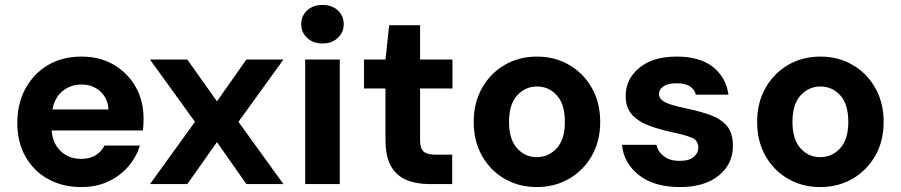

<svg xmlns="http://www.w3.org/2000/svg" viewBox="-20 -745 3646 777"><path d="M309 12Q233 12 174.5 -20.5Q116 -53 83 -111.5Q50 -170 50 -247Q50 -325 82.5 -385.5Q115 -446 173 -481Q231 -516 310 -516Q384 -516 440.5 -483Q497 -450 529 -393.5Q561 -337 561 -265Q561 -255 560.5 -243Q560 -231 558 -217H189Q193 -165 225.5 -133.5Q258 -102 308 -102Q344 -102 367.5 -117Q391 -132 403 -156H546Q532 -109 498.5 -70.5Q465 -32 417 -10Q369 12 309 12ZM310 -403Q267 -403 234.5 -377.5Q202 -352 192 -302H419Q416 -348 385.5 -375.5Q355 -403 310 -403Z M587 0 769 -252 587 -504H738L858 -335L977 -504H1127L945 -252L1127 0H977L858 -170L738 0Z M1285 -569Q1247 -569 1223 -591.5Q1199 -614 1199 -647Q1199 -681 1223 -703Q1247 -725 1285 -725Q1323 -725 1347 -703Q1371 -681 1371 -647Q1371 -614 1347 -591.5Q1323 -569 1285 -569ZM1215 0V-504H1355V0Z M1719 0Q1665 0 1624.5 -17Q1584 -34 1562 -73Q1540 -112 1540 -179V-387H1453V-504H1540L1555 -643H1680V-504H1811V-387H1680V-178Q1680 -145 1694 -132Q1708 -119 1744 -119H1810V0Z M2152 12Q2080 12 2022 -21.5Q1964 -55 1930.5 -114.5Q1897 -174 1897 -252Q1897 -329 1930.5 -388.5Q1964 -448 2022 -482Q2080 -516 2153 -516Q2226 -516 2284 -482Q2342 -448 2375.5 -388.5Q2409 -329 2409 -252Q2409 -174 2375 -114.5Q2341 -55 2283 -21.5Q2225 12 2152 12ZM2152 -109Q2200 -109 2233 -145Q2266 -181 2266 -252Q2266 -323 2233.5 -359Q2201 -395 2153 -395Q2106 -395 2073 -359Q2040 -323 2040 -252Q2040 -181 2072.5 -145Q2105 -109 2152 -109Z M2732 12Q2627 12 2565.5 -36.5Q2504 -85 2497 -159H2637Q2642 -132 2666 -113Q2690 -94 2730 -94Q2769 -94 2787.5 -110Q2806 -126 2806 -147Q2806 -177 2779 -188Q2752 -199 2704 -209Q2656 -219 2612 -234.5Q2568 -250 2540 -278.5Q2512 -307 2512 -357Q2512 -424 2566.5 -470Q2621 -516 2719 -516Q2811 -516 2864.5 -474.5Q2918 -433 2928 -362H2796Q2784 -408 2718 -408Q2684 -408 2665.5 -396Q2647 -384 2647 -364Q2647 -343 2673.5 -330.5Q2700 -318 2749 -308Q2808 -296 2852 -280.5Q2896 -265 2921 -236.5Q2946 -208 2946 -154Q2946 -81 2888.5 -34.5Q2831 12 2732 12Z M3299 12Q3227 12 3169 -21.5Q3111 -55 3077.5 -114.5Q3044 -174 3044 -252Q3044 -329 3077.5 -388.5Q3111 -448 3169 -482Q3227 -516 3300 -516Q3373 -516 3431 -482Q3489 -448 3522.5 -388.5Q3556 -329 3556 -252Q3556 -174 3522 -114.5Q3488 -55 3430 -21.5Q3372 12 3299 12ZM3299 -109Q3347 -109 3380 -145Q3413 -181 3413 -252Q3413 -323 3380.5 -359Q3348 -395 3300 -395Q3253 -395 3220 -359Q3187 -323 3187 -252Q3187 -181 3219.5 -145Q3252 -109 3299 -109Z"/></svg>

Font: DM Sans ExtraBold
Style: Regular
Weight: 800
Designer: Colophon Foundry, Jonny Pinhorn
Foundry: Colophon Foundry
Version: Version 4.004; ttfautohint (v1.8.4.7-5d5b)